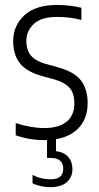

<svg xmlns="http://www.w3.org/2000/svg" viewBox="-20 -570 411 794"><path d="M163.5 9.5Q102 9.5 45 -10.5V-61Q108.5 -40.5 163 -40.5Q223.5 -40.5 255.5 -66.8Q287.5 -93 287.5 -142Q287.5 -185.5 266.8 -207.8Q246 -230 206.5 -241L155.5 -255Q89 -273.5 61.8 -309Q34.5 -344.5 34.5 -399Q34.5 -464.5 81 -507Q127.5 -549.5 215 -549.5Q244 -549.5 268.5 -546.5Q293 -543.5 316.5 -538V-487.5Q289.5 -494.5 266.2 -497.2Q243 -500 216.5 -500Q150 -500 119.5 -470.8Q89 -441.5 89 -401Q89 -362 108.2 -339.8Q127.5 -317.5 168 -306L219 -292Q289 -272.5 315.8 -236Q342.5 -199.5 342.5 -144Q342.5 -72 295.2 -31.2Q248 9.5 163.5 9.5ZM188.5 204Q169.5 204 149.5 199.8Q129.5 195.5 114.5 188V153Q135 164 153.8 167.8Q172.5 171.5 189.5 171.5Q241.5 171.5 241.5 128Q241.5 83 188.5 83H174.5V-10H211.5V55Q245 59.5 262.2 79Q279.5 98.5 279.5 129.5Q279.5 162.5 256.2 183.2Q233 204 188.5 204Z"/></svg>

Font: Encode Sans Condensed Condensed Light
Style: Regular
Weight: 300
Width: 3
Designer: Multiple Designers
Foundry: Impallari Type
Version: Version 3.000; ttfautohint (v1.8.3) -l 8 -r 50 -G 200 -x 14 